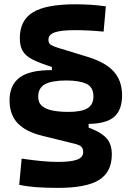

<svg xmlns="http://www.w3.org/2000/svg" viewBox="-20 -786 626 913"><path d="M560.5 -333Q560.5 -262.6 522.7 -230.2Q484.8 -197.8 401.4 -196.8V-179.2Q457.9 -158.8 484.8 -130.6Q511.7 -102.5 511.7 -51.8Q511.7 31.7 451.2 69.6Q390.6 107.4 256.3 107.4Q195.3 107.4 151.4 104Q107.4 100.6 71.3 92.8L83 -31.7Q136.9 -23.9 178.1 -20Q219.4 -16.1 256.3 -16.1Q318.8 -16.1 347.2 -27.1Q375.5 -38 375.5 -62Q375.5 -80.1 366.5 -88.6Q357.4 -97.2 334.5 -102.5L182.1 -140.1Q103 -159.2 64.2 -200Q25.4 -240.7 25.4 -309.1Q25.4 -380.9 73 -417Q120.6 -453.1 226.6 -452.6V-467.8Q167.2 -486.3 133.9 -503.6Q100.6 -520.9 87.4 -544.4Q74.2 -567.9 74.2 -604.5Q74.2 -689.5 136.7 -727.5Q199.2 -765.6 338.4 -765.6Q413.6 -765.6 483.4 -755.9L472.7 -635.7Q430.7 -639.6 398.2 -641.1Q365.7 -642.6 335.4 -642.6Q269 -642.6 239.7 -631.9Q210.4 -621.3 210.4 -597.2Q210.4 -580.1 220.9 -573.2Q231.4 -566.4 256.3 -558.6L395 -516.1Q450.7 -499.5 487.3 -474.9Q523.9 -450.2 542.2 -415.3Q560.5 -380.4 560.5 -333ZM161.6 -326.3Q161.6 -297.4 180.4 -281.7Q199.2 -266 231.7 -260Q264.2 -253.9 305.2 -253.9Q367.7 -253.9 396 -271.2Q424.3 -288.6 424.3 -327.1Q424.3 -372.5 389.8 -387.9Q355.3 -403.3 296.4 -403.3Q225.2 -403.3 193.4 -385.2Q161.6 -367.1 161.6 -326.3Z"/></svg>

Font: Cascadia Code
Style: Regular
Weight: 400
Monospace: yes
Designer: Aaron Bell
Foundry: Saja Typeworks
Version: Version 2106.017